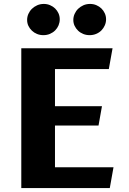

<svg xmlns="http://www.w3.org/2000/svg" viewBox="-20 -962 660 982"><path d="M88.9 0V-715.3H555.7L536.6 -608.9H261.2V-418.9H501.5L483.9 -319.8H261.2V-106.4H560.5L541.5 0ZM118.7 -859.9Q118.7 -876 125.2 -890.9Q131.8 -905.8 143.3 -917Q154.8 -928.2 170.4 -935.1Q186 -941.9 204.1 -941.9Q221.2 -941.9 236.1 -935.5Q251 -929.2 262 -918.5Q272.9 -907.7 279.3 -893.6Q285.6 -879.4 285.6 -863.3Q285.6 -847.2 279.5 -832.5Q273.4 -817.9 262.2 -806.6Q251 -795.4 235.6 -788.8Q220.2 -782.2 201.7 -782.2Q184.6 -782.2 169.4 -788.3Q154.3 -794.4 143.1 -805.2Q131.8 -815.9 125.2 -829.8Q118.7 -843.8 118.7 -859.9ZM355 -859.9Q355 -876 361.6 -890.9Q368.2 -905.8 379.6 -917Q391.1 -928.2 406.7 -935.1Q422.4 -941.9 440.4 -941.9Q458 -941.9 472.9 -935.5Q487.8 -929.2 498.8 -918.5Q509.8 -907.7 516.1 -893.6Q522.5 -879.4 522.5 -863.3Q522.5 -847.2 516.1 -832.5Q509.8 -817.9 498.8 -806.6Q487.8 -795.4 472.2 -788.8Q456.5 -782.2 438.5 -782.2Q420.9 -782.2 405.8 -788.3Q390.6 -794.4 379.4 -805.2Q368.2 -815.9 361.6 -829.8Q355 -843.8 355 -859.9Z"/></svg>

Font: Proza Libre
Style: Bold
Weight: 700
Designer: Jasper de Waard
Foundry: Jasper de Waard
Version: Version 1.000; ttfautohint (v1.4.1.8-43bc)